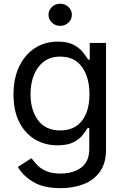

<svg xmlns="http://www.w3.org/2000/svg" viewBox="-20 -771 653 1007"><path d="M298.3 215.8Q207.5 215.8 153.3 182.6Q99.1 149.4 73.7 104.5L145 58.6Q156.7 74.2 174.1 93.3Q191.4 112.3 220.9 125.7Q250.5 139.2 298.3 139.2Q363.8 139.2 406 107.9Q448.2 76.7 448.2 9.3V-100.1H439.9Q430.7 -84.5 413.8 -63Q397 -41.5 365.5 -25.1Q334 -8.8 281.2 -8.8Q215.8 -8.8 163.6 -39.8Q111.3 -70.8 81.1 -130.4Q50.8 -189.9 50.8 -275.4Q50.8 -359.9 80.6 -422.1Q110.4 -484.4 162.8 -518.6Q215.3 -552.7 283.2 -552.7Q335.9 -552.7 367.4 -535.4Q398.9 -518.1 416 -495.6Q433.1 -473.1 442.4 -458.5H450.7V-545.9H536.1V14.2Q536.1 84.5 504.4 129.2Q472.7 173.8 418.7 194.8Q364.7 215.8 298.3 215.8ZM295.9 -86.9Q370.1 -86.9 409.7 -137.5Q449.2 -188 449.2 -277.3Q449.2 -364.3 410.4 -419.2Q371.6 -474.1 295.9 -474.1Q244.1 -474.1 209.5 -447.5Q174.8 -420.9 157.5 -376.5Q140.1 -332 140.1 -277.3Q140.1 -193.4 179.7 -140.1Q219.2 -86.9 295.9 -86.9ZM295.4 -635.3Q270.5 -635.3 252.4 -652.3Q234.4 -669.4 234.4 -693.4Q234.4 -717.8 252.4 -734.6Q270.5 -751.5 295.4 -751.5Q320.8 -751.5 338.9 -734.6Q356.9 -717.8 356.9 -693.4Q356.9 -669.4 338.9 -652.3Q320.8 -635.3 295.4 -635.3Z"/></svg>

Font: Inter-Regular
Style: Regular
Weight: 400
Designer: Rasmus Andersson
Foundry: rsms
Version: Version 4.000;git-a52131595